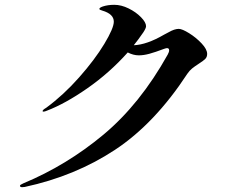

<svg xmlns="http://www.w3.org/2000/svg" viewBox="-20 -762 1040 798"><path d="M841 -538Q841 -525 833 -517Q825 -509 806 -497Q789 -486 778.5 -477.5Q768 -469 759 -456Q623 -248 457.5 -139Q292 -30 83 15L72 16Q63 16 63 10Q63 6 77 0Q257 -75 409.5 -202Q562 -329 677 -535Q683 -546 683 -553Q683 -562 674 -562Q671 -562 662 -559Q625 -545 601 -538.5Q577 -532 557 -532Q534 -532 511 -544Q435 -459 343 -395Q251 -331 175 -302Q166 -298 161 -298Q157 -298 157 -300Q157 -303 161 -306.5Q165 -310 172 -314Q244 -367 309 -440.5Q374 -514 413.5 -579.5Q453 -645 453 -672Q453 -704 405 -718Q393 -721 393 -725Q393 -730 407 -735Q428 -742 455 -742Q484 -742 514.5 -727Q545 -712 566 -690.5Q587 -669 587 -653Q587 -645 576 -628Q554 -596 536 -574Q590 -576 662 -618Q667 -620 680 -627.5Q693 -635 703.5 -638.5Q714 -642 723 -642Q737 -642 766 -624Q795 -606 818 -581.5Q841 -557 841 -538Z"/></svg>

Font: Shippori Mincho
Style: Bold
Weight: 700
Designer: FONTDASU
Foundry: FONTDASU / Google Inc. / but / Adobe
Version: Version 3.110; ttfautohint (v1.8.3)